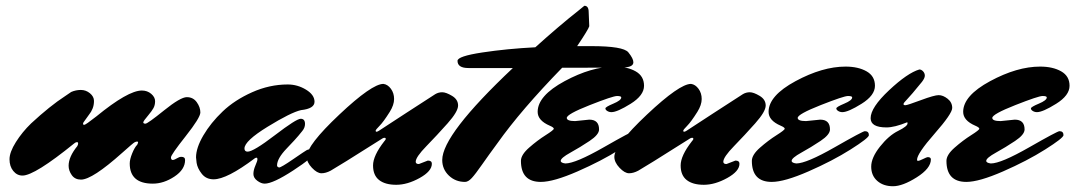

<svg xmlns="http://www.w3.org/2000/svg" viewBox="-20 -614 3730 666"><path d="M88 -186Q154 -247 205 -280L227 -295Q243 -302 260.5 -302Q278 -302 292 -290.5Q306 -279 306 -264Q306 -249 301 -237Q296 -225 290 -218Q274 -195 271 -191.5Q268 -188 268 -184.5Q268 -181 272.5 -181Q277 -181 314 -210Q424 -300 472 -300Q491 -300 504.5 -288.5Q518 -277 518 -263Q518 -249 512 -238.5Q506 -228 495 -215Q477 -194 477 -189.5Q477 -185 484.5 -185Q492 -185 549 -231Q606 -277 628 -277Q650 -277 662.5 -259.5Q675 -242 675 -224Q675 -206 624 -141.5Q573 -77 573 -68Q573 -59 580 -59Q586 -60 594 -65Q602 -70 609 -70Q622 -70 622 -59Q622 -26 585 -1.5Q548 23 510 23Q430 23 430 -47Q430 -61 438.5 -82Q447 -103 456 -112Q459 -118 459 -120.5Q459 -123 455.5 -123Q452 -123 447 -120.5Q442 -118 404 -84Q300 9 261 9Q240 9 229 -6.5Q218 -22 218 -39Q218 -70 248 -107Q251 -112 251 -116.5Q251 -121 247 -121Q243 -121 238 -117Q100 -5 58 -5Q39 -5 26 -21Q13 -37 13 -61.5Q13 -86 35 -121Q57 -156 88 -186Z M941 -40Q941 -35 948 -33Q955 -33 996.5 -61.5Q1038 -90 1043.5 -93Q1049 -96 1054 -96Q1068 -96 1068 -82.5Q1068 -69 997.5 -23Q927 23 898 23Q886 23 872.5 13Q859 3 859 -10.5Q859 -24 866 -40Q873 -56 873 -61.5Q873 -67 870 -67Q867 -67 864 -65Q767 8 721 8Q695 8 680 -11Q665 -30 662 -49L660 -68Q660 -101 685.5 -144.5Q711 -188 752.5 -227.5Q794 -267 854.5 -294Q915 -321 978 -321Q1012 -321 1041.5 -303Q1071 -285 1071 -261Q1071 -237 1024 -232Q989 -224 908.5 -174.5Q828 -125 828 -99Q828 -88 839 -88Q859 -88 933.5 -145Q1008 -202 1023 -202Q1038 -202 1038 -184Q1038 -171 1028.5 -159.5Q1019 -148 1015 -143Q1007 -133 974 -98.5Q941 -64 941 -40Z M1433 -45 1464 -57Q1478 -57 1478 -46Q1478 -20 1435.5 3.5Q1393 27 1354.5 27Q1316 27 1295 10.5Q1274 -6 1274 -40Q1274 -74 1313 -124Q1318 -129 1318 -132.5Q1318 -136 1314 -136Q1310 -136 1307 -134Q1304 -132 1264 -107Q1168 -46 1127 -22Q1110 -13 1095 -13Q1080 -13 1062 -32Q1044 -51 1044 -70Q1044 -110 1157 -216.5Q1270 -323 1310 -323Q1325 -321 1336 -306Q1347 -291 1347 -270.5Q1347 -250 1332 -226Q1310 -191 1296.5 -177.5Q1283 -164 1283 -160.5Q1283 -157 1286 -157Q1289 -157 1294.5 -160.5Q1300 -164 1389.5 -222.5Q1479 -281 1490 -287.5Q1501 -294 1514 -294Q1527 -294 1548 -281.5Q1569 -269 1569 -248Q1569 -227 1532.5 -186Q1496 -145 1459 -107Q1422 -69 1422 -53Q1422 -45 1433 -45Z M1567 -403Q1567 -419 1653 -432Q1739 -445 1837 -450Q1919 -524 1985 -576L2007 -594Q2022 -594 2022 -572L2024 -523Q2021 -512 1982 -454H2031Q2142 -454 2159.5 -432.5Q2177 -411 2177 -398Q2177 -381 2143 -380Q2109 -379 1930 -379Q1787 -232 1706 -118Q1675 -76 1652 -43Q1629 -10 1616.5 3.5Q1604 17 1593 17Q1560 17 1537 -5Q1514 -27 1514 -59Q1514 -147 1759 -378H1605Q1567 -378 1567 -403Z M1975 -194 2024 -199Q2058 -199 2058 -165Q2058 -147 2025 -125Q1992 -103 1958.5 -84.5Q1925 -66 1925 -56Q1925 -49 1941 -47Q1976 -47 2074 -103Q2172 -159 2179 -159Q2193 -159 2193 -145Q2192 -135 2129.5 -95.5Q2067 -56 1983.5 -19.5Q1900 17 1856 17Q1787 17 1787 -56Q1787 -77 1815.5 -102Q1844 -127 1872.5 -145Q1901 -163 1901 -167.5Q1901 -172 1887 -178Q1845 -196 1845 -226Q1845 -282 1938.5 -332.5Q2032 -383 2112 -383Q2156 -383 2185 -366.5Q2214 -350 2214 -316.5Q2214 -283 2167.5 -254Q2121 -225 2101 -225Q2093 -225 2086.5 -229Q2080 -233 2080 -238Q2080 -243 2107.5 -254.5Q2135 -266 2135 -276Q2135 -281 2120.5 -281Q2106 -281 2026 -249.5Q1946 -218 1946 -205Q1946 -194 1975 -194Z M2500 -45 2531 -57Q2545 -57 2545 -46Q2545 -20 2502.5 3.5Q2460 27 2421.5 27Q2383 27 2362 10.5Q2341 -6 2341 -40Q2341 -74 2380 -124Q2385 -129 2385 -132.5Q2385 -136 2381 -136Q2377 -136 2374 -134Q2371 -132 2331 -107Q2235 -46 2194 -22Q2177 -13 2162 -13Q2147 -13 2129 -32Q2111 -51 2111 -70Q2111 -110 2224 -216.5Q2337 -323 2377 -323Q2392 -321 2403 -306Q2414 -291 2414 -270.5Q2414 -250 2399 -226Q2377 -191 2363.5 -177.5Q2350 -164 2350 -160.5Q2350 -157 2353 -157Q2356 -157 2361.5 -160.5Q2367 -164 2456.5 -222.5Q2546 -281 2557 -287.5Q2568 -294 2581 -294Q2594 -294 2615 -281.5Q2636 -269 2636 -248Q2636 -227 2599.5 -186Q2563 -145 2526 -107Q2489 -69 2489 -53Q2489 -45 2500 -45Z M2776 -194 2825 -199Q2859 -199 2859 -165Q2859 -147 2826 -125Q2793 -103 2759.5 -84.5Q2726 -66 2726 -56Q2726 -49 2742 -47Q2777 -47 2875 -103Q2973 -159 2980 -159Q2994 -159 2994 -145Q2993 -135 2930.5 -95.5Q2868 -56 2784.5 -19.5Q2701 17 2657 17Q2588 17 2588 -56Q2588 -77 2616.5 -102Q2645 -127 2673.5 -145Q2702 -163 2702 -167.5Q2702 -172 2688 -178Q2646 -196 2646 -226Q2646 -282 2739.5 -332.5Q2833 -383 2913 -383Q2957 -383 2986 -366.5Q3015 -350 3015 -316.5Q3015 -283 2968.5 -254Q2922 -225 2902 -225Q2894 -225 2887.5 -229Q2881 -233 2881 -238Q2881 -243 2908.5 -254.5Q2936 -266 2936 -276Q2936 -281 2921.5 -281Q2907 -281 2827 -249.5Q2747 -218 2747 -205Q2747 -194 2776 -194Z M3169 -373Q3176 -373 3182 -366.5Q3188 -360 3188 -351.5Q3188 -343 3178 -330Q3139 -282 3126.5 -269.5Q3114 -257 3114 -253Q3114 -249 3120.5 -249Q3127 -249 3174 -266.5Q3221 -284 3236 -284Q3251 -284 3267 -271.5Q3283 -259 3283 -239.5Q3283 -220 3222 -150.5Q3161 -81 3161 -60Q3161 -56 3164 -56Q3169 -56 3182 -62.5Q3195 -69 3198 -69Q3209 -69 3209 -61Q3209 -30 3160 1Q3111 32 3077.5 32Q3044 32 3023 13.5Q3002 -5 3002 -36Q3002 -67 3032.5 -105.5Q3063 -144 3095.5 -160Q3128 -176 3128 -186Q3128 -189 3127 -190Q3083 -172 3055 -172Q3000 -172 3000 -204Q3000 -241 3064 -301Q3128 -361 3169 -373Z M3451 -194 3500 -199Q3534 -199 3534 -165Q3534 -147 3501 -125Q3468 -103 3434.5 -84.5Q3401 -66 3401 -56Q3401 -49 3417 -47Q3452 -47 3550 -103Q3648 -159 3655 -159Q3669 -159 3669 -145Q3668 -135 3605.5 -95.5Q3543 -56 3459.5 -19.5Q3376 17 3332 17Q3263 17 3263 -56Q3263 -77 3291.5 -102Q3320 -127 3348.5 -145Q3377 -163 3377 -167.5Q3377 -172 3363 -178Q3321 -196 3321 -226Q3321 -282 3414.5 -332.5Q3508 -383 3588 -383Q3632 -383 3661 -366.5Q3690 -350 3690 -316.5Q3690 -283 3643.5 -254Q3597 -225 3577 -225Q3569 -225 3562.5 -229Q3556 -233 3556 -238Q3556 -243 3583.5 -254.5Q3611 -266 3611 -276Q3611 -281 3596.5 -281Q3582 -281 3502 -249.5Q3422 -218 3422 -205Q3422 -194 3451 -194Z"/></svg>

Font: Mrs Sheppards
Style: Regular
Weight: 400
Version: Version 1.000